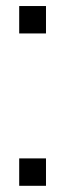

<svg xmlns="http://www.w3.org/2000/svg" viewBox="-20 -600 227 620"><path d="M42 -88.5V0H128.5V-88.5ZM42 -580.5V-492H128.5V-580.5Z"/></svg>

Font: Anybody
Style: Regular
Weight: 400
Designer: Tyler Finck
Foundry: Etcetera Type Company
Version: Version 1.110